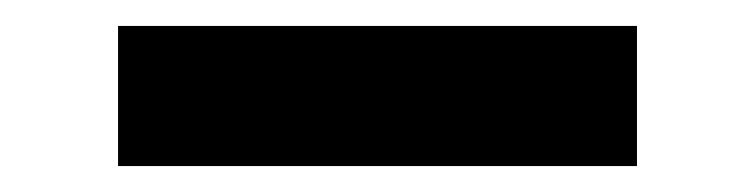

<svg xmlns="http://www.w3.org/2000/svg" viewBox="-20 -382 583 148"><path d="M71 -254H471V-362H71Z"/></svg>

Font: Decalotype
Style: Bold
Weight: 700
Designer: Alfredo Marco Pradil
Foundry: Alfredo Marco Pradil
Version: Version 1.0